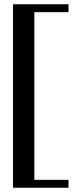

<svg xmlns="http://www.w3.org/2000/svg" viewBox="-20 -686 366 900"><path d="M301 157H141V-629H301V-666H41V194H301Z"/></svg>

Font: GFS Fleischman
Style: Regular
Weight: 400
Designer: George Matthiopoulos
Foundry: George Matthiopoulos
Version: Version 1.0